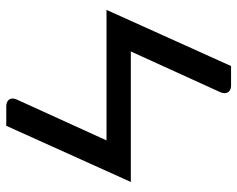

<svg xmlns="http://www.w3.org/2000/svg" viewBox="-92 -664 756 612"><g transform="rotate(90 286.0 -358.0)"><path d="M381 0H318.5Q308.5 0 301.2 -5.2Q294 -10.5 294 -20.5Q294 -26.5 297.5 -34L427.5 -319.5H11.5L190.5 -716.5H253Q263 -716.5 270 -711.2Q277 -706 277 -695.5Q277 -690 274 -682.5L144 -397H560Z"/></g></svg>

Font: Verano Sans
Style: Regular
Weight: 400
Designer: Lukasz Dziedzic with Adam Twardoch and Botio Nikoltchev
Foundry: tyPoland Lukasz Dziedzic
Version: Version 3.001;December 28, 2019;FontCreator 12.0.0.2547 64-b